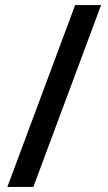

<svg xmlns="http://www.w3.org/2000/svg" viewBox="-20 -734 426 754"><path d="M377 -714 111 0H9L275 -714Z"/></svg>

Font: Noto Sans Sora Sompeng Medium
Style: Regular
Weight: 500
Designer: Monotype Design Team. David Williams.
Foundry: Monotype Imaging Inc.
Version: Version 2.101; ttfautohint (v1.8.4.7-5d5b)